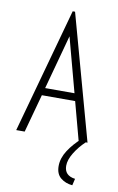

<svg xmlns="http://www.w3.org/2000/svg" viewBox="-95 -685 589 960"><g transform="rotate(10 200.0 -205.5)"><path d="M336 0 284 -194H115L62 0H19L194 -634H206L381 0ZM200 -508 125 -232H274ZM351 189 343 223Q308 220 283.5 200Q259 180 259 140Q259 100 284.5 60.5Q310 21 350 -14L372 0Q340 30 318 66Q296 102 296 132Q296 182 351 189Z"/></g></svg>

Font: Inconsolata Condensed Light
Style: Regular
Weight: 300
Width: 3
Monospace: yes
Designer: Raph Levien, Cyreal, Brenton Simpson
Foundry: Raph Levien, Cyreal, Google
Version: Version 3.001; ttfautohint (v1.8.2.53-6de2)